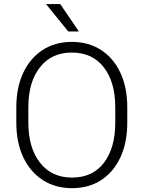

<svg xmlns="http://www.w3.org/2000/svg" viewBox="-20 -930 717 959"><path d="M615.7 -393.6V-317.9Q615.7 -217.8 581.5 -144.3Q547.4 -70.8 485.4 -30.5Q423.3 9.8 339.4 9.8Q256.3 9.8 193.8 -30.5Q131.3 -70.8 96.4 -144.3Q61.5 -217.8 61.5 -317.9V-393.6Q61.5 -493.2 96.2 -566.7Q130.9 -640.1 193.1 -680.4Q255.4 -720.7 338.4 -720.7Q422.4 -720.7 484.6 -680.4Q546.9 -640.1 581.3 -566.7Q615.7 -493.2 615.7 -393.6ZM555.7 -317.9V-394.5Q555.7 -520 498.5 -593.8Q441.4 -667.5 338.4 -667.5Q237.3 -667.5 179.4 -593.8Q121.6 -520 121.6 -394.5V-317.9Q121.6 -191.4 179.9 -117.2Q238.3 -43 339.4 -43Q442.9 -43 499.3 -117.2Q555.7 -191.4 555.7 -317.9ZM280.8 -909.7 374 -772.9H320.8L210 -909.7Z"/></svg>

Font: Vazirmatn RD ExtraLight
Style: Regular
Weight: 200
Designer: Saber Rastikerdar
Foundry: Saber Rastikerdar
Version: Version 32.102